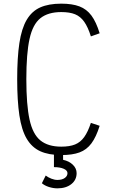

<svg xmlns="http://www.w3.org/2000/svg" viewBox="-20 -834 640 1050"><path d="M315 14Q246 14 200 -7Q154 -28 126 -75.5Q98 -123 86 -203Q74 -283 74 -401Q74 -519 86 -598.5Q98 -678 126 -725.5Q154 -773 200 -793.5Q246 -814 315 -814Q375 -814 414.5 -799Q454 -784 480 -749Q506 -714 525 -652L477 -635Q461 -686 440.5 -715Q420 -744 390.5 -756Q361 -768 315 -768Q243 -768 201 -734.5Q159 -701 141.5 -621Q124 -541 124 -401Q124 -261 141.5 -180.5Q159 -100 201 -66Q243 -32 315 -32Q361 -32 390.5 -44Q420 -56 440.5 -84.5Q461 -113 477 -162L525 -146Q506 -85 480 -50Q454 -15 415 -0.5Q376 14 315 14ZM294 196Q271 196 247.5 188.5Q224 181 209 168L230 126Q243 136 260.5 143Q278 150 294 150Q319 150 334 139.5Q349 129 349 113Q349 98 328.5 89Q308 80 275 80V-5H325V40Q358 47 378.5 67Q399 87 399 113Q399 150 370 173Q341 196 294 196Z"/></svg>

Font: Victor Mono Thin
Style: Regular
Weight: 100
Monospace: yes
Designer: Rune Bjørnerås
Version: Version 1.561;gftools[0.9.30]